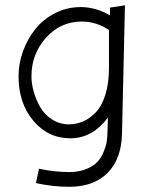

<svg xmlns="http://www.w3.org/2000/svg" viewBox="-20 -528 562 733"><path d="M457 -507.8 399.9 -499V-469.2Q345.7 -501 288.1 -501Q235.8 -501 190.4 -477.8Q145 -454.6 115 -417.2Q85 -379.9 67.9 -332.5Q50.8 -285.2 50.8 -236.8Q50.8 -134.3 107.2 -67.1Q163.6 0 249 0Q332.5 0 392.1 -79.1L390.1 -18.1Q389.6 -1.5 387.2 14.2Q384.8 29.8 375.7 51.8Q366.7 73.7 352.1 89.8Q337.4 106 309.3 117.4Q281.2 128.9 244.1 128.9Q189 128.9 128.9 116.2L117.2 170.9Q180.7 185.1 244.1 185.1Q338.4 185.1 391.1 131.8Q443.8 78.6 445.8 -19ZM396 -413.1V-268.1Q396 -210 382.3 -166.5Q368.7 -123 345.9 -99.4Q323.2 -75.7 297.9 -64.7Q272.5 -53.7 244.1 -53.2Q208 -53.2 179 -71.8Q149.9 -90.3 133.5 -119.1Q117.2 -147.9 108.6 -178.5Q100.1 -209 100.1 -236.8Q100.1 -321.8 155.5 -383.8Q210.9 -445.8 293 -445.8Q321.8 -445.8 349.4 -436.5Q377 -427.2 396 -413.1Z"/></svg>

Font: Comic Neue Angular
Style: Regular
Weight: 400
Designer: Craig Rozynski
Foundry: Craig Rozynski
Version: Version 2.003